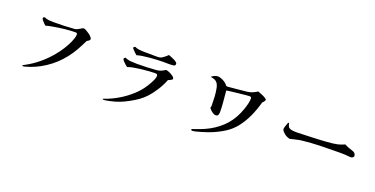

<svg xmlns="http://www.w3.org/2000/svg" viewBox="-24 -1378 4048 2073"><g transform="rotate(20 2000.0 -341.0)"><path d="M808 -560Q808 -549 795.5 -540.5Q783 -532 774 -527Q746 -469 714.5 -412.5Q683 -356 642 -305Q566 -208 461.5 -138.5Q357 -69 238 -38Q234 -37 230 -36.5Q226 -36 222 -36Q220 -36 216 -36.5Q212 -37 212 -40Q212 -45 220.5 -49.5Q229 -54 231 -55Q308 -95 378.5 -153Q449 -211 507.5 -281.5Q566 -352 606 -428Q615 -445 625 -467Q635 -489 642.5 -512.5Q650 -536 650 -554Q650 -565 646 -569.5Q642 -574 631 -574Q616 -574 600.5 -573.5Q585 -573 570 -572Q548 -571 510.5 -567Q473 -563 431.5 -557Q390 -551 354.5 -544Q319 -537 299 -530Q293 -534 279.5 -547.5Q266 -561 254.5 -576Q243 -591 243 -598Q243 -606 251 -609Q259 -612 264 -613Q284 -601 313.5 -598.5Q343 -596 365 -596Q426 -596 487 -598Q548 -600 608 -605Q626 -607 644 -617Q662 -627 676.5 -636Q691 -645 699 -645Q708 -645 725.5 -636Q743 -627 762 -613.5Q781 -600 794.5 -585.5Q808 -571 808 -560Z M1791 -462Q1791 -456 1781.5 -449.5Q1772 -443 1760.5 -438Q1749 -433 1743 -431Q1730 -397 1713 -364.5Q1696 -332 1676 -301Q1640 -246 1605 -207Q1570 -168 1527.5 -137.5Q1485 -107 1427 -76Q1381 -51 1335.5 -33.5Q1290 -16 1238 -5Q1219 -1 1199.5 3Q1180 7 1160 7Q1158 7 1154.5 6.5Q1151 6 1151 3Q1151 -2 1159.5 -4.5Q1168 -7 1170 -8Q1243 -33 1318 -77.5Q1393 -122 1457 -180.5Q1521 -239 1561 -305Q1570 -320 1583.5 -343.5Q1597 -367 1607 -391.5Q1617 -416 1617 -433Q1617 -445 1608.5 -449.5Q1600 -454 1589 -454Q1563 -454 1520.5 -451Q1478 -448 1431 -442.5Q1384 -437 1343.5 -429.5Q1303 -422 1280 -412Q1273 -417 1257 -430.5Q1241 -444 1227.5 -459Q1214 -474 1214 -483Q1214 -489 1220 -494.5Q1226 -500 1231 -502Q1260 -487 1298.5 -484Q1337 -481 1369 -481Q1482 -481 1593 -490Q1619 -492 1643 -503Q1667 -514 1687 -527Q1696 -527 1713.5 -521Q1731 -515 1748.5 -505Q1766 -495 1778.5 -484Q1791 -473 1791 -462ZM1767 -625Q1767 -603 1744 -600Q1716 -597 1686.5 -597.5Q1657 -598 1628 -598Q1599 -598 1559.5 -596Q1520 -594 1477.5 -590.5Q1435 -587 1396.5 -581Q1358 -575 1331 -567Q1326 -572 1311 -585Q1296 -598 1283.5 -612Q1271 -626 1271 -631Q1271 -638 1277.5 -642Q1284 -646 1290 -647Q1309 -637 1340 -633Q1371 -629 1403 -629Q1435 -629 1456 -629Q1475 -629 1493.5 -628.5Q1512 -628 1530 -628Q1541 -628 1552 -628.5Q1563 -629 1574 -630Q1588 -632 1604.5 -642.5Q1621 -653 1636.5 -666.5Q1652 -680 1661 -689Q1669 -686 1686 -679.5Q1703 -673 1722 -664Q1741 -655 1754 -645Q1767 -635 1767 -625Z M2808 -591Q2808 -581 2798.5 -569Q2789 -557 2781 -550Q2759 -467 2723 -387Q2687 -307 2634 -239Q2584 -175 2512.5 -131Q2441 -87 2367 -59Q2352 -53 2326 -44.5Q2300 -36 2270.5 -27Q2241 -18 2215.5 -12Q2190 -6 2176 -6Q2172 -6 2167 -8Q2162 -10 2162 -15Q2162 -20 2165.5 -22Q2169 -24 2173 -25Q2183 -29 2193 -32Q2203 -35 2213 -39Q2236 -47 2258.5 -55.5Q2281 -64 2303 -74Q2405 -120 2482 -192.5Q2559 -265 2604 -368Q2614 -391 2625.5 -423.5Q2637 -456 2645 -489.5Q2653 -523 2653 -547Q2653 -561 2647 -565Q2641 -569 2629 -569Q2622 -569 2594.5 -566.5Q2567 -564 2531 -560Q2495 -556 2459.5 -552Q2424 -548 2399.5 -545Q2375 -542 2373 -540Q2378 -479 2384 -419.5Q2390 -360 2390 -299Q2390 -280 2384 -265Q2378 -250 2354 -250Q2342 -250 2325.5 -260Q2309 -270 2295 -283.5Q2281 -297 2275 -306Q2280 -316 2280.5 -324Q2281 -332 2281 -342Q2281 -389 2278 -436.5Q2275 -484 2266 -530Q2258 -570 2239 -591Q2220 -612 2179 -619Q2177 -619 2173 -620Q2169 -621 2169 -624Q2169 -627 2172 -628Q2186 -638 2202.5 -645.5Q2219 -653 2236 -653Q2262 -653 2290.5 -639.5Q2319 -626 2337 -609Q2342 -605 2346 -599Q2350 -593 2354 -589Q2358 -586 2364.5 -585Q2371 -584 2376 -584L2380 -585Q2417 -587 2453 -591.5Q2489 -596 2526 -599Q2565 -602 2592 -605.5Q2619 -609 2644 -618.5Q2669 -628 2702 -649Q2724 -642 2754.5 -628.5Q2785 -615 2803 -601Q2808 -597 2808 -591Z M3915 -351Q3916 -338 3904.5 -330.5Q3893 -323 3884 -323Q3880 -323 3868 -323.5Q3856 -324 3851 -325Q3814 -329 3786 -329Q3758 -329 3720 -329Q3620 -329 3523.5 -326Q3427 -323 3328 -312Q3296 -309 3264 -300.5Q3232 -292 3192 -284Q3181 -287 3166 -293Q3161 -295 3155.5 -298Q3150 -301 3145 -304Q3132 -312 3114 -330Q3096 -348 3096 -364Q3096 -372 3103 -395Q3110 -418 3117 -434Q3121 -444 3125 -444Q3130 -444 3133 -434Q3135 -422 3140.5 -410Q3146 -398 3150 -395Q3167 -381 3198 -378Q3229 -375 3251 -376Q3299 -378 3368 -380Q3437 -382 3511.5 -386Q3586 -390 3650 -397Q3707 -404 3739.5 -416.5Q3772 -429 3781 -433Q3799 -423 3810.5 -418Q3822 -413 3836 -408.5Q3850 -404 3876 -395Q3893 -390 3903.5 -379Q3914 -368 3915 -351Z"/></g></svg>

Font: Kaisei HarunoUmi Medium
Style: Regular
Weight: 500
Designer: Font-Kai, 金井和夫
Foundry: KAZUO KANAI
Version: Version 5.003